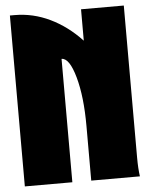

<svg xmlns="http://www.w3.org/2000/svg" viewBox="-52 -763 624 806"><g transform="rotate(-5 260.0 -360.0)"><path d="M20 -720.2H40Q117.2 -720.2 188.7 -685.8Q260.3 -651.4 319.8 -587.9V-720.2H500V-80.1Q500 -33.2 504.9 0H299.8V-230Q299.8 -353.5 276.6 -436.8Q253.4 -520 220.2 -520V0H20Z"/></g></svg>

Font: Mikodacs
Style: Regular
Weight: 400
Designer: gluk (gluksza@wp.pl)
Foundry: gluk (gluksza@wp.pl)
Version: Version 0.28